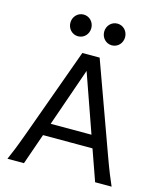

<svg xmlns="http://www.w3.org/2000/svg" viewBox="-134 -1030 948 1126"><g transform="rotate(15 340.5 -466.5)"><path d="M119.6 0 185.1 -188H485.4L551.8 0H651.9C634.8 -39.1 616.2 -82.5 583.5 -173.3L388.2 -712.9H283.2L87.9 -173.3C54.7 -82 37.1 -39.6 19.5 0ZM459 -263.7H211.4L334.5 -617.7ZM374.5 -866.7C374.5 -830.6 401.9 -800.8 438 -800.8C474.6 -800.8 501.5 -830.6 501.5 -866.7C501.5 -902.8 474.6 -932.6 438 -932.6C401.9 -932.6 374.5 -902.8 374.5 -866.7ZM169.4 -866.7C169.4 -830.6 196.8 -800.8 232.9 -800.8C269.5 -800.8 296.4 -830.6 296.4 -866.7C296.4 -902.8 269.5 -932.6 232.9 -932.6C196.8 -932.6 169.4 -902.8 169.4 -866.7Z"/></g></svg>

Font: Andika
Style: Regular
Weight: 400
Designer: Victor Gaultney, Annie Olsen, Julie Remington, Don Collingsworth, Eric Hays
Foundry: SIL International
Version: Version 1.000